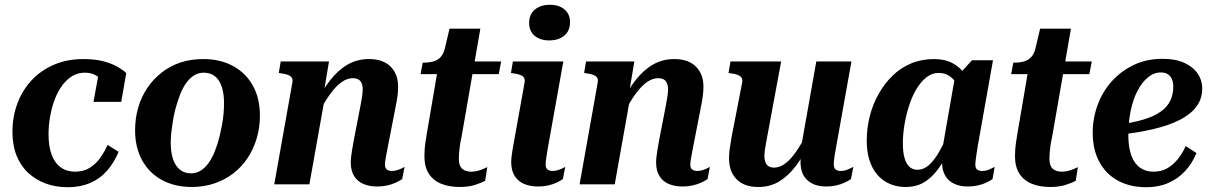

<svg xmlns="http://www.w3.org/2000/svg" viewBox="-20 -771 5062 803"><path d="M294 -53Q330 -53 356 -69.5Q382 -86 400 -112Q418 -138 430 -165L476 -136Q456 -88 426 -55Q396 -22 355.5 -5Q315 12 263 12Q213 12 171 -3.5Q129 -19 97.5 -48.5Q66 -78 49 -121Q32 -164 32 -220Q32 -282 52.5 -337.5Q73 -393 112 -435Q151 -477 206 -500.5Q261 -524 329 -524Q379 -524 415 -514Q451 -504 474.5 -490Q498 -476 508 -465L487 -345H371L393 -465Q403 -463 409.5 -458Q416 -453 419.5 -446Q423 -439 422 -431Q421 -423 416 -415Q410 -431 398.5 -442.5Q387 -454 371 -460.5Q355 -467 334 -467Q306 -467 282.5 -453Q259 -439 240.5 -414Q222 -389 209.5 -356.5Q197 -324 190 -286Q183 -248 183 -209Q183 -159 196 -124Q209 -89 234 -71Q259 -53 294 -53Z M898 -200Q904 -225 908.5 -249Q913 -273 915 -296Q917 -319 917 -339Q917 -381 907 -409.5Q897 -438 878.5 -452.5Q860 -467 832 -467Q810 -467 791.5 -455.5Q773 -444 758.5 -423.5Q744 -403 733 -375Q722 -347 713 -313Q707 -289 703 -264.5Q699 -240 696.5 -217.5Q694 -195 694 -174Q694 -133 704 -104.5Q714 -76 733 -61Q752 -46 779 -46Q801 -46 819.5 -57.5Q838 -69 852.5 -89.5Q867 -110 878.5 -138.5Q890 -167 898 -200ZM545 -226Q545 -276 558 -321Q571 -366 596 -403Q621 -440 656 -467.5Q691 -495 734.5 -509.5Q778 -524 830 -524Q901 -524 954.5 -495Q1008 -466 1037.5 -413Q1067 -360 1067 -287Q1067 -237 1053.5 -192Q1040 -147 1015.5 -110Q991 -73 956 -46Q921 -19 877 -4Q833 11 782 11Q711 11 657.5 -18Q604 -47 574.5 -100.5Q545 -154 545 -226Z M1127 0H1274L1340 -371H1332L1356 -514H1154L1146 -466L1157 -464Q1174 -462 1185 -457.5Q1196 -453 1200.5 -446Q1205 -439 1203 -427ZM1601 -152 1634 -321Q1640 -350 1642.5 -370.5Q1645 -391 1645 -409Q1645 -461 1613.5 -492.5Q1582 -524 1523 -524Q1474 -524 1434 -501Q1394 -478 1360.5 -435Q1327 -392 1297 -331L1312 -296Q1337 -345 1361 -378Q1385 -411 1408.5 -427.5Q1432 -444 1455 -444Q1478 -444 1487.5 -431.5Q1497 -419 1497 -398Q1497 -385 1494.5 -368.5Q1492 -352 1488 -331L1459 -181Q1455 -160 1452.5 -143.5Q1450 -127 1448.5 -115Q1447 -103 1447 -92Q1447 -58 1460.5 -35.5Q1474 -13 1499 -2Q1524 9 1557 9Q1580 9 1600 4.5Q1620 0 1636 -7.5Q1652 -15 1662 -22L1672 -73Q1667 -70 1658.5 -66Q1650 -62 1640 -59Q1630 -56 1619 -56Q1605 -56 1597.5 -62.5Q1590 -69 1590 -83Q1590 -90 1591.5 -100Q1593 -110 1595.5 -123Q1598 -136 1601 -152Z M1903 11Q1858 11 1825 -2.5Q1792 -16 1773.5 -44.5Q1755 -73 1755 -118Q1755 -130 1756 -145Q1757 -160 1759.5 -177Q1762 -194 1765 -212L1813 -493L1845 -514H2076L2066 -461H1739L1748 -509H1751Q1775 -509 1792.5 -514Q1810 -519 1822 -531.5Q1834 -544 1840 -566L1860 -651H1989L1910 -197Q1906 -180 1903.5 -163Q1901 -146 1900 -132Q1899 -118 1899 -107Q1899 -78 1912.5 -65.5Q1926 -53 1951 -53Q1965 -53 1978 -56.5Q1991 -60 2001.5 -64.5Q2012 -69 2018 -72L2009 -15Q1993 -6 1966 2.5Q1939 11 1903 11Z M2118 -93Q2118 -104 2119.5 -116Q2121 -128 2123.5 -144Q2126 -160 2130 -181L2174 -426Q2176 -439 2171.5 -446Q2167 -453 2156 -457.5Q2145 -462 2128 -464L2117 -466L2125 -514H2336L2271 -151Q2269 -135 2266.5 -122.5Q2264 -110 2263 -100.5Q2262 -91 2262 -83Q2262 -69 2269.5 -62.5Q2277 -56 2291 -56Q2301 -56 2311.5 -59Q2322 -62 2330.5 -66Q2339 -70 2344 -73L2334 -22Q2324 -15 2308.5 -7.5Q2293 0 2273 4.5Q2253 9 2230 9Q2197 9 2171.5 -2Q2146 -13 2132 -36Q2118 -59 2118 -93ZM2193 -675Q2193 -711 2217 -731Q2241 -751 2280 -751Q2318 -751 2341 -731.5Q2364 -712 2364 -678Q2364 -642 2340 -622Q2316 -602 2277 -602Q2239 -602 2216 -621.5Q2193 -641 2193 -675Z M2404 0H2551L2617 -371H2609L2633 -514H2431L2423 -466L2434 -464Q2451 -462 2462 -457.5Q2473 -453 2477.5 -446Q2482 -439 2480 -427ZM2878 -152 2911 -321Q2917 -350 2919.5 -370.5Q2922 -391 2922 -409Q2922 -461 2890.5 -492.5Q2859 -524 2800 -524Q2751 -524 2711 -501Q2671 -478 2637.5 -435Q2604 -392 2574 -331L2589 -296Q2614 -345 2638 -378Q2662 -411 2685.5 -427.5Q2709 -444 2732 -444Q2755 -444 2764.5 -431.5Q2774 -419 2774 -398Q2774 -385 2771.5 -368.5Q2769 -352 2765 -331L2736 -181Q2732 -160 2729.5 -143.5Q2727 -127 2725.5 -115Q2724 -103 2724 -92Q2724 -58 2737.5 -35.5Q2751 -13 2776 -2Q2801 9 2834 9Q2857 9 2877 4.5Q2897 0 2913 -7.5Q2929 -15 2939 -22L2949 -73Q2944 -70 2935.5 -66Q2927 -62 2917 -59Q2907 -56 2896 -56Q2882 -56 2874.5 -62.5Q2867 -69 2867 -83Q2867 -90 2868.5 -100Q2870 -110 2872.5 -123Q2875 -136 2878 -152Z M3186 -185Q3182 -164 3179.5 -148Q3177 -132 3177 -118Q3177 -104 3181 -93Q3185 -82 3194 -76Q3203 -70 3218 -70Q3241 -70 3264 -87Q3287 -104 3310.5 -138Q3334 -172 3358 -221L3373 -183Q3342 -122 3310 -79Q3278 -36 3239.5 -12.5Q3201 11 3151 11Q3092 11 3060.5 -21.5Q3029 -54 3029 -108Q3029 -126 3031.5 -146Q3034 -166 3039 -194L3084 -426Q3086 -439 3081.5 -446Q3077 -453 3066 -457.5Q3055 -462 3038 -464L3027 -466L3035 -514H3247ZM3476 -151Q3473 -135 3471 -122.5Q3469 -110 3468 -100.5Q3467 -91 3467 -84Q3467 -70 3474 -63Q3481 -56 3496 -56Q3512 -56 3526.5 -62.5Q3541 -69 3549 -73L3539 -22Q3529 -15 3513 -7.5Q3497 0 3477.5 4.5Q3458 9 3435 9Q3386 9 3357 -17Q3328 -43 3328 -94Q3328 -101 3329 -108Q3330 -115 3331 -123Q3332 -131 3334 -140L3327 -136L3394 -514H3541Z M4046 -389 4001 -367Q3995 -398 3981.5 -420Q3968 -442 3949.5 -454Q3931 -466 3905 -466Q3878 -466 3855 -448Q3832 -430 3813.5 -399.5Q3795 -369 3782.5 -330.5Q3770 -292 3763 -251Q3756 -210 3756 -171Q3756 -133 3763.5 -108.5Q3771 -84 3784.5 -72.5Q3798 -61 3817 -61Q3843 -61 3865 -80.5Q3887 -100 3908 -136.5Q3929 -173 3951 -222L3978 -198Q3949 -134 3919.5 -87Q3890 -40 3854 -14.5Q3818 11 3768 11Q3720 11 3683 -11.5Q3646 -34 3625.5 -77.5Q3605 -121 3605 -183Q3605 -235 3617.5 -284.5Q3630 -334 3654 -377Q3678 -420 3712 -453.5Q3746 -487 3790 -505.5Q3834 -524 3886 -524Q3932 -524 3964.5 -506.5Q3997 -489 4017 -459Q4037 -429 4046 -389ZM4133 -519 4069 -159Q4066 -141 4064 -126.5Q4062 -112 4060.5 -101.5Q4059 -91 4059 -84Q4059 -69 4066 -62.5Q4073 -56 4087 -56Q4104 -56 4118 -62.5Q4132 -69 4140 -73L4131 -22Q4121 -15 4105.5 -7.5Q4090 0 4070 4.5Q4050 9 4027 9Q3995 9 3970.5 -2.5Q3946 -14 3933 -36.5Q3920 -59 3920 -92Q3920 -101 3921.5 -111Q3923 -121 3926 -135L3916 -118L3974 -450L3984 -452L4045 -519Z M4373 11Q4328 11 4295 -2.5Q4262 -16 4243.5 -44.5Q4225 -73 4225 -118Q4225 -130 4226 -145Q4227 -160 4229.5 -177Q4232 -194 4235 -212L4283 -493L4315 -514H4546L4536 -461H4209L4218 -509H4221Q4245 -509 4262.5 -514Q4280 -519 4292 -531.5Q4304 -544 4310 -566L4330 -651H4459L4380 -197Q4376 -180 4373.5 -163Q4371 -146 4370 -132Q4369 -118 4369 -107Q4369 -78 4382.5 -65.5Q4396 -53 4421 -53Q4435 -53 4448 -56.5Q4461 -60 4471.5 -64.5Q4482 -69 4488 -72L4479 -15Q4463 -6 4436 2.5Q4409 11 4373 11Z M4774 12Q4706 12 4655.5 -15.5Q4605 -43 4577.5 -94.5Q4550 -146 4550 -216Q4550 -275 4570 -330.5Q4590 -386 4628.5 -429.5Q4667 -473 4721 -499Q4775 -525 4842 -525Q4896 -525 4932.5 -508.5Q4969 -492 4988.5 -464Q5008 -436 5008 -400Q5008 -358 4984 -325.5Q4960 -293 4914 -269.5Q4868 -246 4801.5 -230.5Q4735 -215 4650 -206L4657 -250Q4720 -258 4764 -271.5Q4808 -285 4835 -304.5Q4862 -324 4874.5 -350Q4887 -376 4887 -408Q4887 -426 4881.5 -439.5Q4876 -453 4864.5 -460.5Q4853 -468 4835 -468Q4806 -468 4781 -447.5Q4756 -427 4737.5 -391.5Q4719 -356 4709 -308.5Q4699 -261 4699 -206Q4699 -155 4711.5 -121Q4724 -87 4747.5 -70Q4771 -53 4804 -53Q4837 -53 4861.5 -67Q4886 -81 4905.5 -105Q4925 -129 4939 -160L4984 -131Q4966 -87 4936 -55Q4906 -23 4865.5 -5.5Q4825 12 4774 12Z"/></svg>

Font: Roboto Serif 72pt SemiCondensed SemiBold
Style: Italic
Weight: 600
Width: 4
Italic angle: -10°
Designer: Greg Gazdowicz
Foundry: Commercial Type
Version: Version 1.008